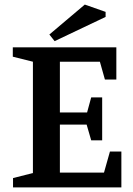

<svg xmlns="http://www.w3.org/2000/svg" viewBox="-20 -820 584 840"><path d="M37 0V-41L124 -63V-550L36 -572V-613H489V-472H439L417 -550H242V-328H361L379 -394H427V-206H379L359 -275H242V-65H435L461 -157H511V0ZM219 -640 196 -669 351 -800 442 -768V-746Z"/></svg>

Font: Manuale SemiBold
Style: Regular
Weight: 600
Version: Version 1.002